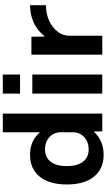

<svg xmlns="http://www.w3.org/2000/svg" viewBox="294 -1064 780 1409"><g transform="rotate(-90 684.5 -360.0)"><path d="M252.8 10Q149.4 10 92.1 -60.8Q34.7 -131.7 34.7 -260Q34.7 -388.3 92.1 -459.2Q149.4 -530 252.8 -530Q303.7 -530 344.5 -512.5Q385.2 -494.9 415.7 -458.9H417.8V-730H554.7V0H424.6L423.3 -61.1H421.2Q389.9 -26.1 347 -8Q304 10 252.8 10ZM292.6 -99.8Q329.1 -99.8 357.1 -114.7Q385.1 -129.5 401.5 -155.4Q417.8 -181.3 417.8 -214.3V-305.7Q417.8 -339.3 401.5 -364.9Q385.1 -390.5 357.2 -405.3Q329.2 -420.2 292.9 -420.2Q234 -420.2 201.8 -378.8Q169.6 -337.4 169.6 -260Q169.6 -183 201.8 -141.4Q234 -99.8 292.6 -99.8Z M701.4 -603.4V-730H841.3V-603.4ZM701.4 0V-513.3H841.3V0Z M987.2 0V-520H1119L1120.3 -423.4H1122.7Q1149.1 -457.5 1184.5 -481.4Q1219.9 -505.3 1262.3 -517.6Q1304.7 -530 1350.3 -530V-413.4Q1288.4 -413.4 1237.3 -390.1Q1186.3 -366.7 1156.2 -327.5Q1126.1 -288.3 1126.1 -240V0Z"/></g></svg>

Font: M PLUS 1 Thin
Style: Regular
Weight: 100
Designer: Coji Morishita
Foundry: UNDERFOREST DESIGN
Version: Version 1.001